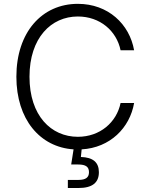

<svg xmlns="http://www.w3.org/2000/svg" viewBox="-20 -757 768 985"><path d="M328.1 207.5H382.8C453.1 207.5 487.3 180.7 487.3 126.5C487.3 75.7 457 50.3 395 48.3L398.9 9.3C544.9 1 646 -101.1 668 -228.5H598.6C578.1 -129.4 493.2 -55.2 379.4 -55.2C242.7 -55.2 131.3 -163.1 131.3 -363.3C131.3 -563 242.7 -672.4 379.4 -672.4C493.2 -672.4 578.1 -598.6 598.6 -499H668C644.5 -633.3 534.7 -737.3 379.4 -737.3C195.3 -737.3 64 -591.8 64 -363.3C64 -144.5 185.1 -2 357.4 9.3L345.2 86.9H381.3C420.4 86.9 436.5 99.1 436.5 126.5C436.5 153.3 419.9 166 382.3 166H328.1Z"/></svg>

Font: Raveo Light
Style: Regular
Weight: 300
Designer: Jakub Foglar, Rasmus Andersson (Inter)
Foundry: Jakubfoglar.com
Version: Version 1.100;Glyphs 3.2.3 (3260)